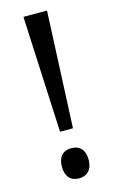

<svg xmlns="http://www.w3.org/2000/svg" viewBox="-114 -826 489 818"><g transform="rotate(-15 130.5 -417.0)"><path d="M102 -267H159L182 -780H78ZM130 -54C165 -54 189 -77 189 -121C189 -164 167 -187 130 -187C92 -187 71 -163 71 -121C71 -77 93 -54 130 -54Z"/></g></svg>

Font: Noto Sans Malayalam UI SemiCondensed
Style: Regular
Weight: 400
Width: 4
Designer: Jelle Bosma - Monotype Design Team
Foundry: Monotype Imaging Inc.
Version: Version 2.104